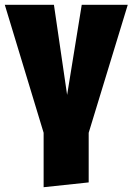

<svg xmlns="http://www.w3.org/2000/svg" viewBox="-35 -554 553 801"><path d="M498 -534 335 0V207L147 227V0L-15 -534H190L245 -158L306 -534Z"/></svg>

Font: Fira Sans Condensed Black
Style: Regular
Weight: 900
Width: 3
Designer: Carrois Corporate & Edenspiekermann AG
Foundry: Carrois Corporate GbR & Edenspiekermann AG
Version: Version 4.203